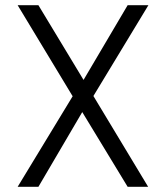

<svg xmlns="http://www.w3.org/2000/svg" viewBox="-20 -720 640 740"><path d="M48 0 260 -349 48 -700H128L302 -412L472 -700H552L340 -350L551 0H472L297 -288L128 0Z"/></svg>

Font: DM Mono Light
Style: Regular
Weight: 300
Designer: Colophon Foundry
Foundry: Colophon Foundry
Version: Version 1.000; ttfautohint (v1.8.2.53-6de2)